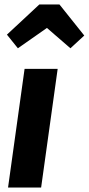

<svg xmlns="http://www.w3.org/2000/svg" viewBox="-20 -839 397 859"><path d="M238 -531 164 0H16L90 -531ZM60 -623 11 -684 156 -819H246L357 -680L295 -623L190 -714Z"/></svg>

Font: Fira Sans Condensed
Style: Bold Italic
Weight: 700
Width: 3
Italic angle: -8°
Designer: Carrois Corporate & Edenspiekermann AG
Foundry: Carrois Corporate GbR & Edenspiekermann AG
Version: Version 4.203